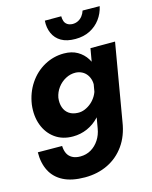

<svg xmlns="http://www.w3.org/2000/svg" viewBox="-133 -763 858 1086"><g transform="rotate(-15 296.0 -219.5)"><path d="M6 32Q5 95 29 141.5Q53 188 102.5 213Q152 238 228 238Q302 238 362 209Q422 180 461.5 124.5Q501 69 513 -10L590 -460H446L368 -11Q362 26 343 55Q324 84 296 100.5Q268 117 233 117Q205 117 186 106.5Q167 96 158 77.5Q149 59 148 33ZM43 -237Q35 -171 55 -118Q75 -65 118 -34Q161 -3 222 -3Q267 -3 306.5 -20.5Q346 -38 376 -70Q406 -102 425.5 -144.5Q445 -187 452 -236Q458 -284 451 -326Q444 -368 424 -400Q404 -432 371 -451Q338 -470 292 -470Q231 -470 177.5 -440.5Q124 -411 88.5 -358Q53 -305 43 -237ZM198 -236Q204 -268 223 -293.5Q242 -319 270 -334Q298 -349 329 -348Q349 -347 365.5 -338.5Q382 -330 393 -315Q404 -300 408.5 -280.5Q413 -261 409 -237Q405 -213 392.5 -192Q380 -171 362.5 -156Q345 -141 324.5 -132.5Q304 -124 283 -125Q252 -126 231.5 -140.5Q211 -155 202.5 -180Q194 -205 198 -236ZM237 -677Q234 -636 249 -602.5Q264 -569 296 -550.5Q328 -532 378 -532Q427 -532 464 -551Q501 -570 525 -602.5Q549 -635 558 -676L458 -677Q453 -661 443 -647.5Q433 -634 418 -626Q403 -618 384 -618Q365 -619 353.5 -627Q342 -635 337.5 -648Q333 -661 333 -677Z"/></g></svg>

Font: Jost
Style: Bold Italic
Weight: 700
Italic angle: -5°
Version: Version 3.710